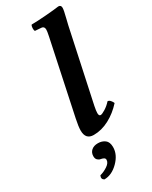

<svg xmlns="http://www.w3.org/2000/svg" viewBox="-241 -750 835 1053"><g transform="rotate(-30 177.0 -224.0)"><path d="M333 -581.1 235.8 -127Q230 -98.6 230 -84Q230 -65.9 241.2 -65.9Q250 -65.9 271.7 -79.3Q293.5 -92.8 311 -112.8Q320.3 -112.8 328.6 -103.3Q336.9 -93.8 339.8 -85Q300.8 -41.5 252.4 -15.9Q204.1 9.8 153.8 9.8Q103 9.8 103 -46.9Q103 -72.3 112.8 -118.2L210.9 -582Q216.8 -610.4 216.8 -621.1Q216.8 -641.6 199.2 -643.1L159.2 -646Q154.8 -652.3 155.5 -665.8Q156.2 -679.2 161.1 -685.1Q194.8 -685.1 253.4 -689.7Q312 -694.3 336.9 -698.2Q354 -698.2 354 -680.2Q354 -672.4 351.1 -657.7Q348.1 -643.1 342 -618.4Q335.9 -593.8 333 -581.1ZM149.9 60.1Q175.3 60.1 193.6 73.7Q211.9 87.4 211.9 120.1Q211.9 167.5 170.7 208.7Q129.4 250 82 250Q64 239.7 74.2 219.2Q98.1 213.4 122.1 197.5Q146 181.6 146 162.1Q146 153.3 137.7 148.9Q129.4 144.5 119.4 143.1Q109.4 141.6 101.1 133.5Q92.8 125.5 92.8 109.9Q92.8 87.4 108.2 73.7Q123.5 60.1 149.9 60.1Z"/></g></svg>

Font: Common Serif
Style: Bold Italic
Weight: 700
Italic angle: -12°
Designer: Philipp H. Poll, Khaled Hosny
Foundry: Stefan Peev, Context Ltd.
Version: Version 1.026